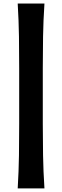

<svg xmlns="http://www.w3.org/2000/svg" viewBox="-20 -883 349 1080"><path d="M79.6 176.8Q85.4 78.6 86.7 -9.5Q87.9 -97.7 87.9 -187.5V-499.5Q87.9 -589.4 86.7 -677.2Q85.4 -765.1 79.6 -863.3H230Q223.6 -765.1 222.2 -677.2Q220.7 -589.4 220.7 -499.5V-187.5Q220.7 -97.7 222.2 -9.5Q223.6 78.6 230 176.8Z"/></svg>

Font: Pinar-FD Bold
Style: Regular
Weight: 700
Designer: Amin Abedi
Version: Version 3.000